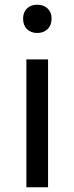

<svg xmlns="http://www.w3.org/2000/svg" viewBox="-20 -795 315 815"><path d="M92 0V-543H184V0ZM138 -655Q111 -655 94.5 -671.5Q78 -688 78 -716Q78 -743 94.5 -759Q111 -775 138 -775Q165 -775 182 -759Q199 -743 199 -716Q199 -688 182 -671.5Q165 -655 138 -655Z"/></svg>

Font: Noto Sans KR
Style: Regular
Weight: 400
Designer: Ryoko NISHIZUKA  (kana, bopomofo & ideographs); Paul D. Hunt (Latin, Greek & Cyrillic); Sandoll Communications , Soo-you
Foundry: Adobe
Version: Version 2.004-H2;hotconv 1.0.118;makeotfexe 2.5.65603